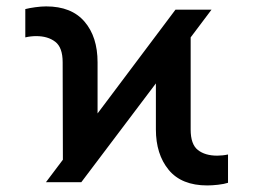

<svg xmlns="http://www.w3.org/2000/svg" viewBox="-20 -558 776 588"><path d="M120.7 0 172.6 -68.9 171.9 -367.2Q171.9 -412.6 149.3 -430Q126.8 -447.4 90.9 -447.4Q74.2 -447.4 57.5 -443.5V-530.2Q70 -533.4 88.2 -535.9Q106.5 -538.4 121.4 -538.4Q198.9 -538.4 238.8 -491.8Q278.8 -445.3 278.8 -367.2V-210.6L517.4 -528.4H627.8L563.9 -443.5V-161.2Q563.9 -116.1 585.9 -98.7Q608 -81.3 645.2 -81.3Q652 -81.3 661.2 -82.2Q670.5 -83.1 678.3 -84.9V1.8Q666.5 5.7 647.9 7.8Q629.3 9.9 614.7 9.9Q535.9 9.9 496.6 -37.8Q457.4 -85.6 457.4 -161.6V-302.6L229 0Z"/></svg>

Font: Inter UI Medium
Style: Regular
Weight: 500
Designer: Rasmus Andersson
Foundry: rsms
Version: 3.2;8d6f07862